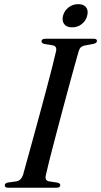

<svg xmlns="http://www.w3.org/2000/svg" viewBox="-20 -882 476 902"><path d="M195.5 -59.5Q189 -33.5 210.5 -30L250 -24Q263 -21 263 -12Q263 0 245 0H18.5Q2.5 0 2.5 -11Q2 -21.5 17.5 -24.5L57 -30Q79 -33.5 88.5 -61Q95.5 -87 108 -132Q120.5 -177 136 -233.5Q151.5 -290 167.8 -350.2Q184 -410.5 199.2 -467.2Q214.5 -524 226 -569.8Q237.5 -615.5 243.5 -642Q248 -665 228 -669L188.5 -675.5Q175 -679 175 -688Q175 -700 195.5 -700H420.5Q435.5 -700 435.5 -690Q435.5 -679.5 419.5 -676L377 -668Q366 -665.5 359.8 -659.8Q353.5 -654 349.5 -641Q341.5 -613.5 328.5 -566.5Q315.5 -519.5 299.8 -461.5Q284 -403.5 267.8 -342.2Q251.5 -281 236.8 -224.8Q222 -168.5 211 -125Q200 -81.5 195.5 -59.5ZM318.5 -753.5Q293 -753.5 281.5 -768.8Q270 -784 276 -808Q282.5 -832 302 -847.2Q321.5 -862.5 347.5 -862.5Q373.5 -862.5 384.8 -847.2Q396 -832 389.5 -808Q383.5 -784 364 -768.8Q344.5 -753.5 318.5 -753.5Z"/></svg>

Font: Fraunces 72pt S000
Style: Italic
Weight: 400
Italic angle: -16°
Version: Version 1.000; ttfautohint (v1.8.3)